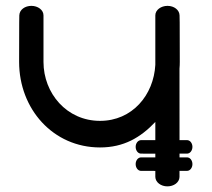

<svg xmlns="http://www.w3.org/2000/svg" viewBox="-20 -616 736 668"><path d="M520.4 -390.5C514.8 -285.4 440.2 -195.5 328 -195.5C212.1 -195.5 131.3 -291.5 131.3 -400.6C131.3 -512.1 131.3 -562.6 131.3 -562.6C131.3 -581.5 111.8 -595.6 89.3 -595.6C67.1 -595.6 48 -582.6 47.2 -562.8C47.1 -561.8 46.5 -551.1 46.5 -400.6C46.5 -236.7 164.8 -103 328 -103C410.3 -103 468.6 -137.1 520.4 -191.7V-128.5H470.9C459.6 -128.2 452 -117.2 452 -105C452 -93.3 459.1 -82.3 469.8 -81.5C473.5 -81.4 489.3 -81.4 520.4 -81.4V-68.5H470.9C459.6 -68.2 452 -57.2 452 -45C452 -33.3 459.1 -22.3 469.8 -21.5C473.5 -21.4 489.3 -21.4 520.4 -21.4V-0.5C520.9 18.3 539.8 32.4 562.4 32.4C584.6 32.4 603.8 19.1 604.5 -0.1C604.5 -1.6 604.5 -6.8 604.5 -21.5L630.5 -21.5C641.8 -21.5 649.5 -32.9 649.5 -45C649.5 -57.1 641.9 -68.5 630.5 -68.5H604.6L604.6 -81.5C618.2 -81.5 630.5 -81.5 630.5 -81.5C641.8 -81.5 649.5 -92.9 649.5 -105C649.5 -117.1 641.9 -128.5 630.5 -128.5H604.6C604.6 -200.8 604.6 -295.8 604.5 -377.1C605.2 -384.9 605.5 -392.6 605.5 -400.6C605.5 -550.1 604.9 -561.7 604.7 -562.8C604.1 -581.3 585.9 -595.6 562.8 -595.6C540.2 -595.6 520.4 -581.5 520.4 -562.6Z"/></svg>

Font: Hi.
Style: Bold
Weight: 400
Designer: Mew Too, Robert Jablonski
Foundry: Cannot Into Space Fonts
Version: Version 1.996